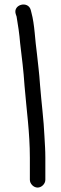

<svg xmlns="http://www.w3.org/2000/svg" viewBox="-20 -697 275 868"><path d="M150 151C168 151 185 134 185 116V16C185 -19 183 -43 181 -80C178 -153 167 -236 161 -313C157 -373 152 -404 147 -454C138 -516 137 -586 122 -640L119 -652C107 -695 38 -677 51 -634L55 -622C61 -587 68 -542 71 -502C79 -434 86 -383 91 -308C100 -199 115 -97 115 16V116C115 134 132 151 150 151Z"/></svg>

Font: Electronic
Style: Bd
Weight: 700
Version: Version 1.011